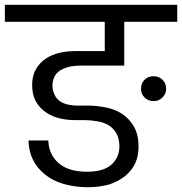

<svg xmlns="http://www.w3.org/2000/svg" viewBox="-47 -760 753 794"><path d="M550.8 -356.9Q536.1 -371.6 536.1 -393.1Q536.1 -415.5 550.8 -430.2Q565.4 -444.8 587.9 -444.8Q610.4 -444.8 625 -430.2Q640.1 -415 640.1 -393.1Q640.1 -372.1 625 -356.9Q609.9 -341.8 587.9 -341.8Q565.9 -341.8 550.8 -356.9ZM-26.9 -669.9V-740.2H686V-669.9H466.8V-488.8H290Q269.5 -488.8 248 -485.8Q225.1 -481 210 -473.1Q190.9 -463.9 181.2 -448.2Q169.9 -429.7 169.9 -405.8Q169.9 -384.8 179.2 -367.2Q185.5 -352.5 202.1 -340.8Q215.3 -331.5 235.8 -327.1Q253.4 -323.2 275.9 -323.2H320.8Q352.5 -323.2 395 -314.9Q434.1 -305.7 460.9 -287.1Q488.8 -268.1 507.8 -234.9Q525.9 -202.1 525.9 -153.8Q525.9 -115.7 513.2 -86.9Q501.5 -59.6 473.1 -34.2Q445.3 -11.2 407.2 2Q365.2 14.2 314.9 14.2Q261.7 14.2 213.9 0Q170.4 -12.7 138.2 -39.1Q105 -66.4 88.9 -100.1Q72.3 -133.8 70.8 -179.2H152.8Q154.3 -122.1 194.8 -85.9Q235.4 -49.8 313 -49.8Q381.8 -49.8 415 -80.1Q446.8 -110.4 446.8 -154.8Q446.8 -185.5 435.1 -207Q423.3 -228 403.8 -241.2Q382.8 -253.9 358.9 -257.8Q327.6 -263.2 307.1 -263.2H266.1Q231.4 -263.2 202.1 -270Q169.9 -277.3 145 -293.9Q118.7 -311 103 -337.9Q85.9 -366.7 85.9 -408.2Q85.9 -448.2 102.1 -474.1Q116.2 -500.5 143.1 -518.1Q168.5 -534.7 201.2 -542Q230.5 -548.8 267.1 -548.8H386.2V-669.9Z"/></svg>

Font: PoppinsZ
Style: Regular
Weight: 400
Designer: Ninad Kale (Devanagari), Jonny Pinhorn (Latin)
Foundry: Indian Type Foundry
Version: Version 3.002;FEAKit 1.0